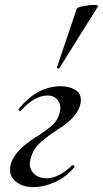

<svg xmlns="http://www.w3.org/2000/svg" viewBox="-20 -752 422 786"><path d="M21 -58Q21 -67 22 -71Q33 -132 127 -191Q174 -220 197 -242.5Q220 -265 226 -298Q227 -302 227 -310Q227 -331 213 -346Q199 -361 175 -361Q121 -361 65 -298Q65 -297 63 -297Q60 -297 57 -300Q54 -303 56 -305Q131 -399 230 -399Q262 -399 286.5 -385Q311 -371 311 -343Q311 -335 310 -330Q300 -273 215 -221Q163 -187 137 -160.5Q111 -134 103 -91Q102 -88 102 -81Q102 -56 121 -39Q140 -22 171 -22Q219 -22 275 -75Q276 -76 278 -76Q281 -76 283.5 -73.5Q286 -71 285 -68Q252 -28 206 -7Q160 14 115 14Q77 14 49 -5.5Q21 -25 21 -58ZM213 -476 294 -716Q296 -722 321.5 -727Q347 -732 366 -732Q373 -732 378 -730.5Q383 -729 382 -727L223 -473Q222 -470 216.5 -472Q211 -474 213 -476Z"/></svg>

Font: Cormorant Infant SemiBold
Style: Italic
Weight: 600
Italic angle: -10°
Designer: Christian Thalmann (Catharsis Fonts)
Foundry: Catharsis Fonts
Version: Version 4.000